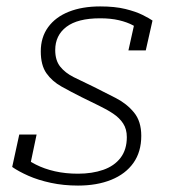

<svg xmlns="http://www.w3.org/2000/svg" viewBox="-20 -567 527 598"><path d="M223 11Q178 11 138.5 2.5Q99 -6 68.5 -19.5Q38 -33 18 -47L40 -148H94L69 -29Q59 -37 53.5 -47Q48 -57 46.5 -68Q45 -79 46 -85Q65 -68 91.5 -54.5Q118 -41 151 -33.5Q184 -26 223 -26Q267 -26 301.5 -38Q336 -50 355.5 -75.5Q375 -101 375 -140Q375 -165 363.5 -182.5Q352 -200 332.5 -213Q313 -226 288 -238Q263 -250 235 -264Q201 -281 171.5 -297.5Q142 -314 124.5 -339Q107 -364 107 -407Q107 -451 130 -482.5Q153 -514 194.5 -530.5Q236 -547 292 -547Q338 -547 370.5 -539Q403 -531 424 -520.5Q445 -510 455 -503L434 -410H380L400 -500Q406 -497 410.5 -491.5Q415 -486 419 -479.5Q423 -473 424 -466Q413 -478 394.5 -488Q376 -498 350.5 -504Q325 -510 292 -510Q222 -510 187 -483.5Q152 -457 152 -411Q152 -379 167.5 -359.5Q183 -340 210 -326.5Q237 -313 273 -296Q307 -279 341 -261.5Q375 -244 397.5 -216.5Q420 -189 420 -144Q420 -94 395.5 -59.5Q371 -25 326.5 -7Q282 11 223 11Z"/></svg>

Font: Roboto Serif Thin
Style: Italic
Weight: 250
Italic angle: -10°
Version: Version 1.007